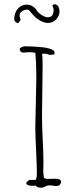

<svg xmlns="http://www.w3.org/2000/svg" viewBox="-20 -875 382 895"><path d="M65.4 -767.1 76.2 -782.2Q71.3 -798.3 71.3 -803.2Q71.3 -814.5 82.5 -822.3Q93.8 -830.1 108.4 -830.1L115.2 -827.1Q131.3 -808.1 140.6 -798.8Q151.4 -787.6 169.4 -777.8Q187.5 -768.1 204.1 -768.1Q217.8 -768.1 230 -775.4Q242.2 -782.7 249.8 -794.9Q257.3 -807.1 257.3 -820.8Q257.3 -835 251.5 -845Q245.6 -855 234.4 -855Q227.1 -855 224.1 -849.1Q225.1 -845.2 227.5 -840.3Q230 -833 230 -830.1Q230 -794.4 204.1 -794.4Q189.5 -794.4 171.9 -806.4Q154.3 -818.4 147 -833Q129.4 -853.5 104.5 -853.5Q80.1 -853.5 63.2 -834.5Q46.4 -815.4 46.4 -784.2Q46.4 -778.3 52.7 -772.7Q59.1 -767.1 65.4 -767.1ZM173.8 0Q180.2 0 190.9 -5.9Q202.6 -11.2 209.5 -11.2Q215.3 -11.2 226.1 -9.8Q235.8 -7.8 242.7 -7.8Q252 -7.8 258.3 -13.4Q264.6 -19 264.6 -27.8Q264.6 -42 234.9 -42Q226.6 -42 220.2 -41.5Q213.9 -41 205.6 -41Q183.6 -41 183.6 -50.8L184.6 -53.2Q181.6 -57.6 181.6 -81.1Q181.6 -91.8 182.1 -99.1L182.6 -111.8Q182.6 -153.3 179.2 -221.7Q175.8 -289.6 175.8 -331.1Q175.8 -370.6 177.2 -450.2Q178.7 -529.3 178.7 -568.8Q178.7 -613.3 175.8 -622.1L180.7 -625Q201.7 -625 209.5 -619.1L232.4 -621.1Q234.9 -627 234.9 -628.9Q234.9 -639.6 217.3 -646Q197.3 -653.3 171.4 -655.3Q128.4 -659.2 95.7 -659.2Q89.4 -659.2 80.6 -655Q71.8 -650.9 71.8 -647Q71.8 -629.9 90.8 -629.9L103 -630.9L114.7 -631.8Q135.3 -631.8 144.5 -628.9Q149.4 -583.5 149.4 -513.2Q149.4 -483.4 147 -397Q144.5 -310.1 144.5 -279.8Q144.5 -247.6 148.4 -170.4Q151.9 -102.5 151.9 -61Q151.9 -57.6 150.4 -49.3Q148.4 -42 148.4 -40L144.5 -36.1H115.7L109.9 -30.8Q105.5 -27.8 104 -25.4Q102.5 -22.9 102.5 -19Q108.4 -8.8 129.9 -8.8Q134.3 -8.8 138.2 -9.3Q141.6 -9.8 146.5 -9.8Q150.4 0 173.8 0Z"/></svg>

Font: Amatica SC
Style: Regular
Weight: 400
Version: Version 2.000